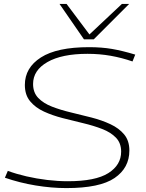

<svg xmlns="http://www.w3.org/2000/svg" viewBox="-20 -951 748 981"><path d="M671 -672 657 -637Q602 -656 545.5 -666Q489 -676 427 -676Q296 -676 222.5 -634Q149 -592 149 -522Q149 -478 175.5 -450.5Q202 -423 246 -406Q290 -389 342.5 -376.5Q395 -364 447.5 -350.5Q500 -337 544 -316.5Q588 -296 614.5 -264Q641 -232 641 -182Q641 -93 565.5 -41.5Q490 10 319 10Q243 10 161.5 -3.5Q80 -17 5 -43L20 -78Q63 -62 115 -50Q167 -38 221.5 -31.5Q276 -25 326 -25Q468 -25 533.5 -66.5Q599 -108 599 -176Q599 -220 572.5 -247.5Q546 -275 502 -292Q458 -309 405.5 -321.5Q353 -334 300.5 -347.5Q248 -361 204.5 -381Q161 -401 134 -433.5Q107 -466 107 -517Q107 -605 189 -657.5Q271 -710 435 -710Q499 -710 552 -701Q605 -692 671 -672ZM640 -931 459 -750H409L284 -931H320L437 -775L603 -931Z"/></svg>

Font: Georama Extended ExtraLight
Style: Italic
Weight: 200
Width: 7
Italic angle: -9°
Designer: Jean-Baptiste Levee
Foundry: Production Type
Version: Version 1.000